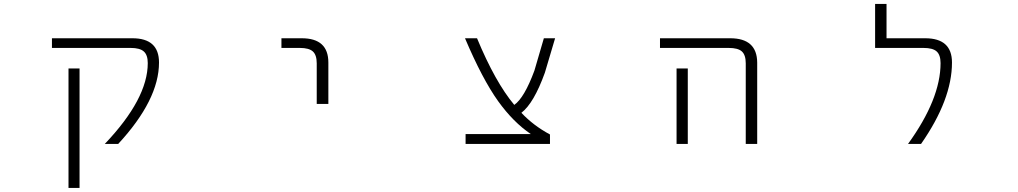

<svg xmlns="http://www.w3.org/2000/svg" viewBox="-20 -712 5040 951"><path d="M635.7 -522.5Q767.6 -522.5 767.6 -402.3Q767.6 -217.8 565.4 1H499Q711.9 -222.7 711.9 -399.4Q711.9 -439.5 692.4 -457Q672.9 -474.6 627 -474.6H237.3V-522.5ZM319.3 218.8V-373H374V218.8Z M1374 -474.6V-522.5H1474.6Q1606.4 -522.5 1606.4 -402.3V-197.3H1548.8V-398.4Q1548.8 -439.5 1529.8 -457Q1510.7 -474.6 1464.8 -474.6Z M2609.4 -47.9Q2522.5 -106.4 2447.3 -210.9Q2369.1 -320.3 2283.2 -522.5H2342.8Q2432.6 -305.7 2527.3 -192.4Q2577.1 -227.5 2627 -362.3L2673.8 -522.5H2729.5L2678.7 -351.6Q2624 -200.2 2562.5 -153.3Q2622.1 -89.8 2704.1 -45.9V1H2286.1V-47.9Z M3249 -474.6V-522.5H3596.7Q3729.5 -522.5 3730.5 -402.3V1H3673.8V-398.4Q3673.8 -439.5 3654.8 -457Q3635.7 -474.6 3588.9 -474.6ZM3386.7 -373V-49.8V1H3331.1V-49.8V-373Z M4562.5 -522.5Q4695.3 -522.5 4695.3 -402.3Q4695.3 -218.8 4542 1H4477.5Q4638.7 -221.7 4638.7 -399.4Q4638.7 -439.5 4619.6 -457Q4600.6 -474.6 4553.7 -474.6H4314.5V-692.4H4371.1V-522.5Z"/></svg>

Font: GenEi Gothic M Light
Style: Regular
Weight: 300
Designer: o_tamon (Modified); [Source Han Sans]
Ryoko NISHIZUKA  (kana & ideographs); Paul D. Hunt (Latin, Greek & Cyrillic); Wenl
Version: Version 1.1a;Original Version 1.004